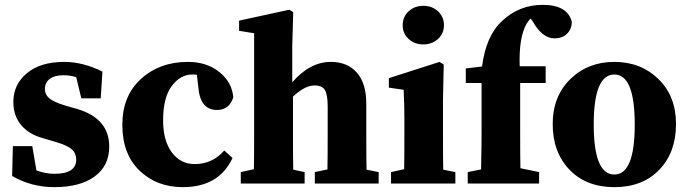

<svg xmlns="http://www.w3.org/2000/svg" viewBox="-20 -756 2833 791"><path d="M249 -321 298 -307Q430 -268 430 -152Q430 -73 370 -29Q310 15 204 15Q109 15 30 -31L33 -154H113L130 -54Q167 -40 205 -40Q294 -40 294 -99Q294 -124 276 -140.5Q258 -157 210 -171L156 -187Q98 -203 66.5 -241.5Q35 -280 35 -336Q35 -408 91 -454.5Q147 -501 244 -501Q322 -501 402 -461L395 -351H315L294 -438Q270 -446 240 -446Q205 -446 185 -431Q165 -416 165 -388Q165 -367 182.5 -351.5Q200 -336 249 -321Z M797 -398 791 -448Q785 -449 772 -449Q723 -449 687.5 -401.5Q652 -354 652 -260Q652 -176 688 -128Q724 -80 782 -80Q855 -80 904 -136L938 -105Q882 15 733 15Q626 15 555 -53Q484 -121 484 -242Q484 -361 561 -431Q638 -501 754 -501Q832 -501 884 -459Q936 -417 941 -355Q925 -303 874 -303Q804 -303 797 -398Z M1490 -57 1540 -47V0H1277V-47L1329 -58Q1330 -107 1330 -210V-317Q1330 -366 1318.5 -385Q1307 -404 1276 -404Q1236 -404 1187 -358V-210Q1187 -106 1188 -57L1235 -47V0H972V-47L1026 -59Q1027 -107 1027 -210V-619L965 -629V-671L1172 -716L1188 -706L1184 -566V-417Q1257 -501 1343 -501Q1411 -501 1450 -457Q1489 -413 1489 -329V-210Q1489 -106 1490 -57Z M1639 -652Q1639 -687 1663.5 -709.5Q1688 -732 1724 -732Q1760 -732 1784.5 -709.5Q1809 -687 1809 -652Q1809 -618 1784.5 -595.5Q1760 -573 1724 -573Q1688 -573 1663.5 -595.5Q1639 -618 1639 -652ZM1806 -57 1856 -47V0H1591V-47L1645 -59Q1646 -107 1646 -210V-260Q1646 -326 1643 -386L1582 -395V-434L1791 -501L1808 -490L1805 -345V-210Q1805 -106 1806 -57Z M1899 -474 1966 -482Q1982 -609 2049 -670Q2119 -736 2216 -736Q2319 -736 2336 -665Q2335 -636 2316 -617Q2297 -598 2264 -598Q2214 -598 2174 -669L2166 -680Q2154 -666 2150 -659Q2117 -603 2121 -483H2228V-414H2123V-210Q2123 -112 2124 -63L2201 -47V0H1907V-47L1962 -58Q1964 -160 1964 -210V-414H1899Z M2511 -449Q2426 -449 2426 -243Q2426 -37 2511 -37Q2595 -37 2595 -243Q2595 -449 2511 -449ZM2765 -245Q2765 -128 2696 -56.5Q2627 15 2511 15Q2395 15 2326 -57Q2257 -129 2257 -245Q2257 -359 2329.5 -430Q2402 -501 2511 -501Q2620 -501 2692.5 -430.5Q2765 -360 2765 -245Z"/></svg>

Font: TypoPRO Source Serif Pro
Style: Bold
Weight: 700
Designer: Frank Grießhammer
Foundry: Adobe Systems Incorporated
Version: Version 1.017;PS 1.0;hotconv 1.0.79;makeotf.lib2.5.61930